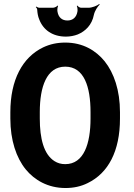

<svg xmlns="http://www.w3.org/2000/svg" viewBox="-20 -935 676 965"><path d="M583 -339V-371C583 -481 553 -568 506 -627C462 -681 397 -721 308 -721C267 -721 231 -713 197 -697C93 -647 32 -534 32 -371V-339C32 -230 62 -142 109 -84C153 -30 221 10 309 10C350 10 387 2 421 -15C524 -65 583 -175 583 -339ZM308 -110C287 -110 270 -115 254 -125C200 -159 180 -239 180 -339V-372C180 -498 214 -600 308 -600C403 -600 435 -498 435 -372V-339C435 -214 402 -110 308 -110ZM319 -832C292 -832 274 -847 269 -876C267 -884 269 -900 272 -905L269 -907C266 -902 254 -896 246 -896H178C173 -896 165 -900 162 -902L160 -899C163 -897 167 -891 167 -886C168 -869 171 -852 177 -838C197 -784 245 -751 311 -751C332 -751 353 -755 371 -762C409 -778 442 -809 452 -861C456 -880 471 -903 481 -912L479 -915C468 -906 442 -896 425 -896H388C381 -896 372 -902 369 -907L366 -905C369 -900 371 -884 369 -876C364 -847 345 -832 319 -832Z"/></svg>

Font: Asimov
Style: EdgeExtreme
Weight: 500
Designer: Google
Version: Version 2.000980: 2014